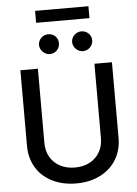

<svg xmlns="http://www.w3.org/2000/svg" viewBox="-67 -1111 840 1173"><g transform="rotate(-5 353.0 -525.0)"><path d="M633.8 -707V-242.2Q633.8 -168.5 598.9 -110.8Q564 -53.2 500.2 -20.8Q436.5 11.7 353.5 11.7Q269.5 11.7 205.6 -20.5Q141.6 -52.7 106.9 -110.6Q72.3 -168.5 72.3 -242.2V-707H179.7V-251Q179.7 -203.1 200.9 -165.8Q222.2 -128.4 261.5 -107.2Q300.8 -85.9 353.5 -85.9Q405.8 -85.9 444.8 -107.2Q483.9 -128.4 505.1 -165.8Q526.4 -203.1 526.4 -251V-707ZM199.2 -850.6Q199.2 -867.2 207.5 -881.1Q215.8 -895 230 -903.1Q244.1 -911.1 260.7 -911.1Q287.1 -911.1 304.2 -893.8Q321.3 -876.5 321.3 -850.6Q321.3 -834.5 313.5 -820.6Q305.7 -806.6 291.7 -798.3Q277.8 -790 260.7 -790Q244.6 -790 230.5 -798.3Q216.3 -806.6 207.8 -820.8Q199.2 -835 199.2 -850.6ZM402.3 -850.6Q402.3 -867.2 410.6 -881.1Q418.9 -895 433.1 -903.1Q447.3 -911.1 463.9 -911.1Q489.7 -911.1 507.6 -893.6Q525.4 -876 525.4 -850.6Q525.4 -834.5 517.1 -820.6Q508.8 -806.6 494.6 -798.3Q480.5 -790 463.9 -790Q447.8 -790 433.6 -798.3Q419.4 -806.6 410.9 -820.8Q402.3 -835 402.3 -850.6ZM520.5 -987.3H193.4V-1060.5H520.5Z"/></g></svg>

Font: Pretendard JP Medium
Style: Regular
Weight: 500
Designer: Base glyphs from Inter by Rasmus Andersson; Hangeul glyphs from Noto Sans CJK(Source Han Sans) by Jang Soo-young and Kan
Foundry: Kil Hyung-jin
Version: Version 1.309